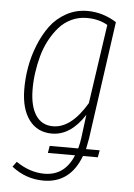

<svg xmlns="http://www.w3.org/2000/svg" viewBox="-53 -571 568 812"><g transform="rotate(5 231.5 -165.5)"><path d="M338.9 5.9Q337.9 13.7 330.1 51.8H388.2L382.8 82H319.8Q275.4 200.2 162.1 200.2Q86.9 200.2 26.9 152.8L43 130.9Q101.6 170.9 163.1 170.9Q250 170.9 286.1 82H170.9L175.8 51.8H296.9Q303.7 26.9 306.2 5.9L318.8 -92.8Q259.8 -1 180.2 -1Q118.7 -1 83.7 -47.4Q48.8 -93.8 47.9 -175.8Q47.4 -223.1 55.7 -271.2Q64 -319.3 82.8 -366.2Q101.6 -413.1 128.4 -449.5Q155.3 -485.8 196.3 -508.3Q237.3 -530.8 286.1 -530.8Q350.6 -530.8 409.2 -494.1ZM182.1 -32.2Q259.8 -32.2 325.2 -143.1L374 -479Q337.4 -501 285.2 -501Q250.5 -501 220.2 -486.6Q189.9 -472.2 168.2 -447.5Q146.5 -422.9 129.4 -390.9Q112.3 -358.9 102.3 -322.3Q92.3 -285.6 87.4 -248.8Q82.5 -211.9 83 -176.8Q84 -107.9 109.4 -70.1Q134.8 -32.2 182.1 -32.2Z"/></g></svg>

Font: Fira Sans Compressed UltraLight
Style: Italic
Weight: 200
Width: 3
Italic angle: -8°
Designer: Carrois Corporate & Edenspiekermann AG
Foundry: Carrois Corporate GbR & Edenspiekermann AG
Version: Version 4.203;PS 004.203;hotconv 1.0.88;makeotf.lib2.5.64775